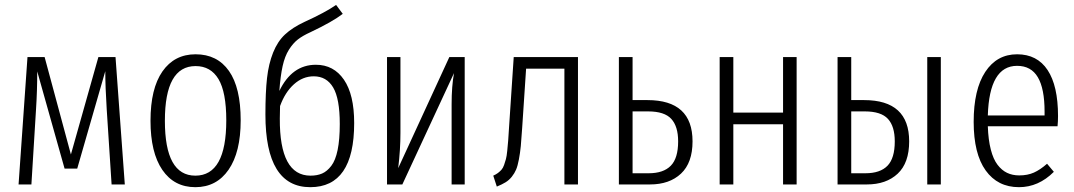

<svg xmlns="http://www.w3.org/2000/svg" viewBox="-20 -757 4408 788"><path d="M454.1 -522.9 492.2 0H438L418 -308.1Q412.1 -401.4 412.1 -464.8L296.9 -64.9H245.1L132.8 -463.9Q132.8 -384.3 127.9 -309.1L108.9 0H56.2L92.8 -522.9H163.1L271 -123L383.8 -522.9Z M782.7 -534.2Q871.6 -534.2 919.7 -465.8Q967.8 -397.5 967.8 -263.2Q967.8 -132.3 918.2 -60.5Q868.7 11.2 781.7 11.2Q694.8 11.2 646.2 -59.8Q597.7 -130.9 597.7 -261.2Q597.7 -393.6 646.7 -463.9Q695.8 -534.2 782.7 -534.2ZM782.7 -485.8Q656.7 -485.8 656.7 -261.2Q656.7 -36.1 781.7 -36.1Q908.7 -36.1 908.7 -263.2Q908.7 -378.9 876.7 -432.4Q844.7 -485.8 782.7 -485.8Z M1276.4 -491.2Q1349.6 -491.2 1391.6 -429.9Q1433.6 -368.7 1433.6 -252Q1433.6 11.2 1253.4 11.2Q1069.3 11.2 1069.3 -287.1Q1069.3 -377.9 1075.9 -436.5Q1082.5 -495.1 1100.8 -541Q1119.1 -586.9 1149.7 -615.5Q1180.2 -644 1229.5 -667Q1315.4 -706.1 1359.4 -736.8L1386.7 -700.2Q1345.2 -668 1254.4 -625Q1222.2 -610.4 1202.4 -595Q1182.6 -579.6 1165.8 -553Q1148.9 -526.4 1139.9 -485.6Q1130.9 -444.8 1126.5 -383.8Q1178.2 -491.2 1276.4 -491.2ZM1254.4 -36.1Q1281.7 -36.1 1302 -44.9Q1322.3 -53.7 1339.6 -76.2Q1356.9 -98.6 1365.7 -141.6Q1374.5 -184.6 1374.5 -248Q1374.5 -352.1 1347.4 -397.9Q1320.3 -443.8 1267.6 -443.8Q1222.7 -443.8 1186.3 -411.1Q1149.9 -378.4 1129.4 -321.8L1128.4 -271Q1127 -36.1 1254.4 -36.1Z M1887.2 -522.9V0H1833.5V-329.1Q1833.5 -403.3 1843.3 -457L1631.3 0H1568.4V-522.9H1623.5V-211.9Q1623.5 -143.1 1614.3 -66.9L1824.2 -522.9Z M2088.4 -522.9H2352.1V0H2296.4V-475.1H2139.2L2123 -231Q2120.1 -185.1 2117.4 -157.2Q2114.7 -129.4 2109.6 -102.5Q2104.5 -75.7 2098.1 -60.8Q2091.8 -45.9 2080.6 -31.7Q2069.3 -17.6 2054.9 -8.8Q2040.5 0 2019 8.8L2004.4 -36.1Q2015.6 -41 2023.7 -47.1Q2031.7 -53.2 2038.1 -60.3Q2044.4 -67.4 2048.8 -79.8Q2053.2 -92.3 2056.4 -104Q2059.6 -115.7 2061.8 -138.2Q2064 -160.6 2065.7 -180.7Q2067.4 -200.7 2069.3 -235.8Z M2637.2 -346.2Q2822.3 -346.2 2822.3 -176.8Q2822.3 -88.9 2774.9 -44.4Q2727.5 0 2647.9 0H2520V-522.9H2576.2V-346.2ZM2642.1 -45.9Q2702.6 -45.9 2732.9 -76.7Q2763.2 -107.4 2763.2 -176.8Q2763.2 -238.3 2735.1 -269Q2707 -299.8 2640.1 -299.8H2576.2V-45.9Z M3193.8 0V-247.1H2989.7V0H2933.6V-522.9H2989.7V-294.9H3193.8V-522.9H3249.5V0Z M3526.4 -346.2Q3711.4 -346.2 3711.4 -176.8Q3711.4 -88.4 3664.3 -44.2Q3617.2 0 3537.6 0H3417.5V-522.9H3473.6V-346.2ZM3785.6 -522.9H3841.3V0H3785.6ZM3531.7 -45.9Q3592.3 -45.9 3622.3 -76.7Q3652.3 -107.4 3652.3 -176.8Q3652.3 -238.3 3624.3 -269Q3596.2 -299.8 3529.3 -299.8H3473.6V-45.9Z M4322.3 -280.8Q4322.3 -258.3 4320.3 -238.8H4034.2Q4036.1 -183.1 4046.4 -143.3Q4056.6 -103.5 4074 -80.8Q4091.3 -58.1 4113.3 -47.6Q4135.3 -37.1 4163.1 -37.1Q4197.3 -37.1 4223.1 -48.6Q4249 -60.1 4277.3 -85L4305.2 -51.8Q4242.2 11.2 4162.1 11.2Q4074.7 11.2 4025.4 -57.4Q3976.1 -126 3976.1 -256.8Q3976.1 -389.6 4023.7 -461.9Q4071.3 -534.2 4154.3 -534.2Q4236.8 -534.2 4279.5 -469.5Q4322.3 -404.8 4322.3 -280.8ZM4267.1 -283.2V-298.8Q4267.1 -393.1 4239.5 -439.9Q4211.9 -486.8 4154.3 -486.8Q4040.5 -486.8 4034.2 -283.2Z"/></svg>

Font: Fira Sans Compressed Light
Style: Regular
Weight: 300
Width: 1
Designer: Carrois Corporate & Edenspiekermann AG
Foundry: Carrois Corporate GbR & Edenspiekermann AG
Version: Version 4.203;PS 004.203;hotconv 1.0.88;makeotf.lib2.5.64775